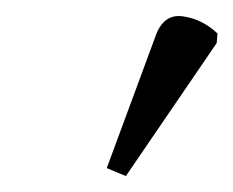

<svg xmlns="http://www.w3.org/2000/svg" viewBox="-20 -827 293 241"><path d="M138 -606 114 -616 175 -781Q185 -810 209.5 -806.5Q234 -803 253 -785L252 -773Z"/></svg>

Font: Noto Serif Light
Style: Italic
Weight: 300
Italic angle: -12°
Designer: Monotype Design Team
Foundry: Monotype Imaging Inc.
Version: Version 2.013